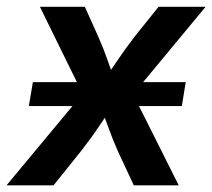

<svg xmlns="http://www.w3.org/2000/svg" viewBox="-45 -556 637 576"><path d="M41.5 -237.8 53.7 -309.6H512.2L500.5 -237.8ZM-25.4 0 239.3 -318.4 224.1 -231.4 74.7 -535.6H209.5L249.5 -446.8Q266.6 -408.2 279.1 -371.6Q291.5 -335 305.2 -300.3H255.4Q280.8 -335 305.2 -371.6Q329.6 -408.2 359.4 -446.8L430.7 -535.6H571.8L318.4 -230L333 -315.4L491.2 0H356.4L308.1 -103.5Q291.5 -141.6 278.8 -177.2Q266.1 -212.9 252.4 -247.1H300.8Q275.9 -212.9 252.2 -177.2Q228.5 -141.6 198.7 -103.5L115.7 0Z"/></svg>

Font: Inter 20pt SemiBold
Style: Italic
Weight: 600
Italic angle: -9.3988°
Version: Version 4.001;git-66647c0bb